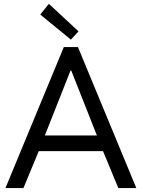

<svg xmlns="http://www.w3.org/2000/svg" viewBox="-20 -960 724 980"><path d="M305.7 -719.7H377.9L675.8 0H584L505.9 -188.5H177.7L99.6 0H7.8ZM185.5 -885.7 229.5 -940.4 380.9 -799.8 341.8 -757.8ZM474.6 -268.6 343.8 -599.6H339.8L209 -268.6Z"/></svg>

Font: Reddit Sans Vanilla
Style: Regular
Weight: 400
Designer: Stephen Hutchings
Foundry: Reddit
Version: Version 1.013